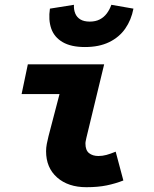

<svg xmlns="http://www.w3.org/2000/svg" viewBox="-20 -768 640 800"><path d="M340 12Q264 12 218 -28.5Q172 -69 172 -138Q172 -153 175 -168.5Q178 -184 182 -200L228 -376H70L96 -500H414L340 -194Q339 -188 337.5 -182Q336 -176 336 -170Q336 -142 351 -130Q366 -118 390 -118Q407 -118 423.5 -122.5Q440 -127 462 -136L494 -16Q461 -3 424.5 4.5Q388 12 340 12ZM334 -572Q276 -572 241 -592.5Q206 -613 193.5 -649Q181 -685 188 -732L288 -748Q287 -728 293.5 -712Q300 -696 315 -687Q330 -678 354 -678Q378 -678 395.5 -687Q413 -696 425 -712Q437 -728 444 -748L536 -732Q527 -685 502 -649Q477 -613 435 -592.5Q393 -572 334 -572Z"/></svg>

Font: Source Code Pro ExtraLight Black
Style: Italic
Weight: 900
Italic angle: -11°
Monospace: yes
Version: Version 1.016;hotconv 1.0.116;makeotfexe 2.5.65601